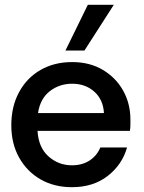

<svg xmlns="http://www.w3.org/2000/svg" viewBox="-20 -766 597 798"><path d="M279 12Q205 12 148.5 -20.5Q92 -53 59.5 -111Q27 -169 27 -246Q27 -323 59 -382.5Q91 -442 148 -475Q205 -508 280 -508Q353 -508 407.5 -475.5Q462 -443 492 -389Q522 -335 522 -269Q522 -259 522 -247.5Q522 -236 520 -222H136Q140 -153 181.5 -116Q223 -79 279 -79Q322 -79 352.5 -99Q383 -119 397 -153H508Q488 -82 428 -35Q368 12 279 12ZM280 -418Q227 -418 187 -387Q147 -356 138 -296H412Q409 -352 372 -385Q335 -418 280 -418ZM252 -556 345 -746H453L331 -556Z"/></svg>

Font: HostGroteskMedium
Style: Regular
Weight: 500
Designer: Doukan Karapınar based on Poppins by Indian Type Foundry, Jonny Pinhorn
Foundry: Element Type
Version: Version 1.001; ttfautohint (v1.8.4.7-5d5b)